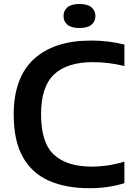

<svg xmlns="http://www.w3.org/2000/svg" viewBox="-20 -958 686 987"><path d="M440.5 9.5Q318.5 9.5 231 -29.2Q143.5 -68 97 -151.5Q50.5 -235 50.5 -368.5Q50.5 -559.5 154.5 -654.5Q258.5 -749.5 448 -749.5Q537.5 -749.5 619.5 -729V-618.5Q540.5 -638.5 457 -638.5Q325 -638.5 258 -575.5Q191 -512.5 191 -370.5Q191 -223.5 257.8 -162.5Q324.5 -101.5 450.5 -101.5Q534.5 -101.5 619.5 -127V-16.5Q537 9.5 440.5 9.5ZM388.5 -814Q347 -814 326.8 -830.8Q306.5 -847.5 306.5 -875.5Q306.5 -903.5 326.8 -920.5Q347 -937.5 388.5 -937.5Q430 -937.5 450.2 -920.5Q470.5 -903.5 470.5 -875.5Q470.5 -847.5 450.2 -830.8Q430 -814 388.5 -814Z"/></svg>

Font: Encode Sans Semi Expanded SemiBold
Style: Regular
Weight: 600
Width: 6
Designer: Multiple Designers
Foundry: Impallari Type
Version: Version 3.000; ttfautohint (v1.8.3) -l 8 -r 50 -G 200 -x 14 